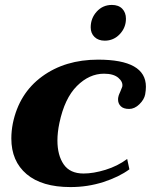

<svg xmlns="http://www.w3.org/2000/svg" viewBox="-20 -749 612 779"><path d="M348 -638Q348 -675 372.5 -702Q397 -729 434 -729Q461 -729 476 -713.5Q491 -698 491 -673Q491 -637 466 -610.5Q441 -584 405 -584Q379 -584 363.5 -599Q348 -614 348 -638ZM26 -187Q26 -217 32 -248Q57 -370 150.5 -438.5Q244 -507 378 -507Q572 -507 572 -397Q572 -383 569 -366Q565 -345 545.5 -326Q526 -307 504 -307Q481 -307 470 -318Q459 -329 459 -345Q459 -352 460 -355Q461 -361 464 -368Q467 -375 468 -377Q473 -388 476 -397Q480 -416 460.5 -433Q441 -450 402 -450Q342 -450 292 -400Q242 -350 221 -250Q213 -212 213 -179Q213 -119 238.5 -82Q264 -45 319 -45Q359 -45 408 -60Q457 -75 496 -104L505 -62Q463 -31 399.5 -10.5Q336 10 266 10Q150 10 88 -42.5Q26 -95 26 -187Z"/></svg>

Font: Trirong Black
Style: Italic
Weight: 900
Italic angle: -12°
Designer: Katatrad Team
Foundry: CadsonDemak
Version: Version 1.001